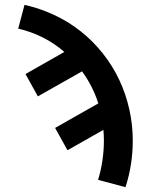

<svg xmlns="http://www.w3.org/2000/svg" viewBox="-20 -548 640 791"><path d="M497 223 384 193Q396 154 402 113Q408 72 408 31Q408 20 407.5 9Q407 -2 406 -13L258 71L207 -21L385 -122Q374 -157 357 -190.5Q340 -224 318 -254L136 -151L85 -243L245 -334Q205 -369 156.5 -393.5Q108 -418 55 -430L81 -528Q144 -514 203 -486.5Q262 -459 312.5 -419Q363 -379 403.5 -328Q444 -277 471.5 -218.5Q499 -160 513 -96.5Q527 -33 527 31Q527 80 519.5 128.5Q512 177 497 223Z"/></svg>

Font: Iosevka Aile
Style: Bold
Weight: 700
Designer: Belleve Invis
Foundry: Belleve Invis
Version: Version 28.0.1; ttfautohint (v1.8.4)